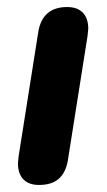

<svg xmlns="http://www.w3.org/2000/svg" viewBox="-20 -518 303 546"><path d="M31 -54Q32 -64 33 -74L89 -428Q101 -498 171 -498Q200 -498 215.5 -482Q231 -466 231 -436Q230 -426 229 -416L173 -62Q167 -27 147 -9.5Q127 8 91 8Q62 8 46.5 -8Q31 -24 31 -54Z"/></svg>

Font: SN Pro Bold
Style: Bold Italic
Weight: 700
Italic angle: -9°
Designer: Tobias Whetton
Foundry: Supernotes
Version: Version 1.003